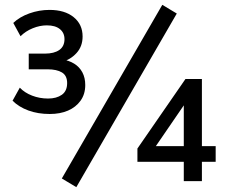

<svg xmlns="http://www.w3.org/2000/svg" viewBox="-20 -750 937 795"><path d="M186 -278Q137 -278 97.5 -292.5Q58 -307 32 -333L62 -387Q82 -366 113 -354Q144 -342 179 -342Q214 -342 236 -357.5Q258 -373 258 -406Q258 -437 236.5 -450Q215 -463 177 -463H99V-528H166Q204 -528 225.5 -543Q247 -558 247 -588Q247 -614 228 -629.5Q209 -645 174 -645Q145 -645 115.5 -633Q86 -621 65 -600L35 -655Q61 -680 101.5 -694.5Q142 -709 185 -709Q248 -709 285 -679Q322 -649 322 -599Q322 -558 297 -530.5Q272 -503 237 -494V-504Q265 -500 287 -486.5Q309 -473 321 -450.5Q333 -428 333 -398Q333 -360 313.5 -333Q294 -306 261.5 -292Q229 -278 186 -278ZM296 25 236 -11 652 -730 712 -694ZM741 0V-80H549V-135L748 -423H816V-145H873V-80H816V0ZM741 -145V-340H759L613 -127V-145Z"/></svg>

Font: Nunito Sans 12pt ExtraLight Medium
Style: Regular
Weight: 500
Version: Version 3.101;gftools[0.9.27]